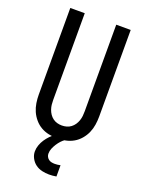

<svg xmlns="http://www.w3.org/2000/svg" viewBox="-174 -817 849 1123"><g transform="rotate(20 250.0 -256.0)"><path d="M250 8Q224 8 197.5 2.5Q171 -3 148.5 -16Q126 -29 108.5 -49.5Q91 -70 80.5 -94Q70 -118 66 -144Q62 -170 62 -196V-735H152V-196Q152 -181 153.5 -166.5Q155 -152 160 -137.5Q165 -123 173.5 -110.5Q182 -98 194 -89Q206 -80 220.5 -76Q235 -72 250 -72Q265 -72 279.5 -76Q294 -80 306 -89Q318 -98 326.5 -110.5Q335 -123 340 -137.5Q345 -152 346.5 -166.5Q348 -181 348 -196V-735H438V-196Q438 -170 434 -144Q430 -118 419.5 -94Q409 -70 391.5 -49.5Q374 -29 351.5 -16Q329 -3 302.5 2.5Q276 8 250 8ZM278 223Q256 223 234 218Q212 213 194 200Q176 187 165 166.5Q154 146 154 124Q154 104 161 84.5Q168 65 179 48.5Q190 32 204 17.5Q218 3 234 -8H300V0Q286 9 275 21Q264 33 255 47Q246 61 239.5 76.5Q233 92 233 109Q233 119 237.5 128Q242 137 250 143Q258 149 268 151Q278 153 288 153Q297 153 305.5 152Q314 151 323 149V219Q312 221 300.5 222Q289 223 278 223Z"/></g></svg>

Font: Iosevka Medium
Style: Regular
Weight: 500
Monospace: yes
Designer: Belleve Invis
Foundry: Belleve Invis
Version: Version 32.5.0; ttfautohint (v1.8.4)